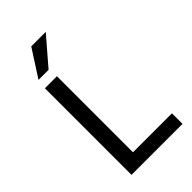

<svg xmlns="http://www.w3.org/2000/svg" viewBox="-277 -1018 1105 1105"><g transform="rotate(-45 275.5 -465.5)"><path d="M99 0V-705H197V-86H514V0ZM107 -765 214 -931H332L189 -765Z"/></g></svg>

Font: Nunito Sans 7pt SemiCondensed Medium
Style: Regular
Weight: 500
Width: 4
Designer: Vernon Adams
Foundry: Vernon Adams
Version: Version 3.101;gftools[0.9.27]